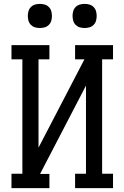

<svg xmlns="http://www.w3.org/2000/svg" viewBox="-20 -967 640 987"><path d="M234 0H39V-74H95V-662H39V-735H234V-662H178V-208L414 -662H366V-735H561V-662H505V-74H561V0H366V-74H422V-527L186 -73H234ZM415 -823Q402 -823 390 -826.5Q378 -830 369 -839Q360 -848 356.5 -860Q353 -872 353 -885Q353 -898 356.5 -910Q360 -922 369 -931Q378 -940 390 -943.5Q402 -947 415 -947Q428 -947 440 -943.5Q452 -940 461 -931Q470 -922 473.5 -910Q477 -898 477 -885Q477 -872 473.5 -860Q470 -848 461 -839Q452 -830 440 -826.5Q428 -823 415 -823ZM185 -823Q172 -823 160 -826.5Q148 -830 139 -839Q130 -848 126.5 -860Q123 -872 123 -885Q123 -898 126.5 -910Q130 -922 139 -931Q148 -940 160 -943.5Q172 -947 185 -947Q198 -947 210 -943.5Q222 -940 231 -931Q240 -922 243.5 -910Q247 -898 247 -885Q247 -872 243.5 -860Q240 -848 231 -839Q222 -830 210 -826.5Q198 -823 185 -823Z"/></svg>

Font: Iosevka HT Extended
Style: Regular
Weight: 400
Width: 7
Monospace: yes
Designer: Belleve Invis
Foundry: Belleve Invis
Version: Version 32.3.0; ttfautohint (v1.8.4)